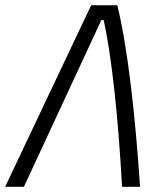

<svg xmlns="http://www.w3.org/2000/svg" viewBox="-30 -714 636 734"><path d="M-10.3 0H61.5L357.4 -637.2H366.2C396 -506.3 422.4 -264.2 436.5 0H505.4C486.8 -274.4 459 -527.8 418.5 -693.8H318.4Z"/></svg>

Font: Cascadia Mono PL Light
Style: Italic
Weight: 300
Italic angle: -10°
Monospace: yes
Designer: Aaron Bell
Foundry: Saja Typeworks
Version: Version 2404.023